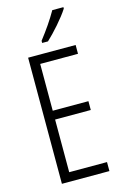

<svg xmlns="http://www.w3.org/2000/svg" viewBox="-138 -990 669 1050"><g transform="rotate(-15 196.0 -465.5)"><path d="M334 -931H271C243 -882 212 -837 171 -784V-772H204C244 -809 305 -877 334 -923ZM345 0V-51H131V-349H333V-399H131V-664H345V-714H76V0Z"/></g></svg>

Font: Noto Sans UI Condensed Light
Style: Regular
Weight: 300
Width: 3
Designer: Monotype Design Team
Foundry: Monotype Imaging Inc.
Version: Version 1.901